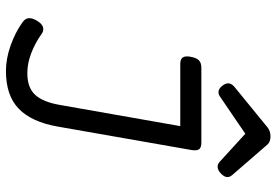

<svg xmlns="http://www.w3.org/2000/svg" viewBox="-161 -561 922 640"><g transform="rotate(90 300.0 -241.0)"><path d="M461.4 -671.9 563 -554.7Q570.3 -546.4 570.3 -538.1Q570.3 -527.8 558.6 -516.6Q546.9 -505.4 535.6 -505.4Q527.3 -505.4 520 -511.7L425.8 -597.7L301.8 -513.2Q294.9 -508.3 287.1 -508.3Q275.4 -508.3 265.1 -522Q257.8 -531.7 257.8 -541Q257.8 -551.3 269 -561L404.8 -671.9Q417 -681.6 434.6 -681.6Q452.6 -681.6 461.4 -671.9ZM481 -429.7Q481 -422.4 480 -418L401.9 27.8Q386.7 114.3 342.8 157.2Q298.8 200.2 216.3 200.2Q175.8 200.2 132.1 184.8Q88.4 169.4 54.2 145Q40.5 135.3 40.5 122.1Q40.5 111.8 48.8 97.2Q61.5 75.7 77.1 75.7Q85.9 75.7 93.3 81.5Q123.5 103 157.5 116Q191.4 128.9 224.1 128.9Q272 128.9 295.9 103Q319.8 77.1 329.6 21.5L400.4 -380.9H193.8Q180.7 -380.9 174.3 -386.2Q168 -391.6 168 -403.3Q168 -408.7 169.4 -416Q172.9 -435.1 181.2 -443.1Q189.5 -451.2 206.1 -451.2H455.1Q468.8 -451.2 474.9 -446.3Q481 -441.4 481 -429.7Z"/></g></svg>

Font: Courier Prime Sans
Style: Italic
Weight: 400
Italic angle: -10°
Designer: Alan Dague-Greene
Foundry: Quote-Unquote Apps
Version: Version 3.020